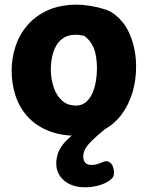

<svg xmlns="http://www.w3.org/2000/svg" viewBox="-20 -573 628 820"><path d="M308.9 -553Q332.7 -553 364.6 -548.1Q396.6 -543.2 425.5 -533.9Q454.4 -524.7 469.2 -511.7Q516.8 -474.7 539.1 -414.9Q561.3 -355.1 561.3 -287Q561.3 -232 546.2 -179.7Q531 -127.4 500.1 -85.2Q469.2 -42.9 422.1 -18Q374.9 6.9 310.9 6.9Q238.1 6.9 184.9 -15.1Q131.7 -37.1 97.1 -75.9Q62.6 -114.7 46.1 -164.9Q29.7 -215.2 29.7 -271Q29.7 -324.6 46.3 -375.1Q63 -425.7 97.4 -465.6Q131.8 -505.4 184.4 -529.2Q237.1 -553 308.9 -553ZM197.1 -276.4Q197.1 -238.9 208.3 -203.3Q219.4 -167.8 243.4 -144.9Q267.3 -122.1 304 -122.1Q329 -122.1 346.6 -136.5Q364.1 -150.9 374.4 -174.6Q384.8 -198.2 389.4 -225.8Q394.1 -253.4 394.1 -278.9Q394.1 -336 379.7 -369.2Q365.2 -402.3 340.8 -419.1Q330.1 -422.3 321.5 -423.4Q312.9 -424.6 303 -424.6Q273.7 -424.6 252.9 -412Q232.1 -399.4 220.2 -378.2Q208.3 -357 202.7 -330.8Q197.1 -304.7 197.1 -276.4ZM344.8 226.9Q287.3 226.9 253.8 198.1Q220.3 169.3 220.3 124.9Q220.3 75.9 254.6 36.9Q288.8 -2.1 354 -39.1H437.9V-29.1Q385.2 13.3 360.4 40.4Q335.6 67.6 335.6 95.3Q335.6 111.8 344 121.6Q352.4 131.4 369 131.4Q387.9 131.4 401.1 126Q414.3 120.6 423.3 117.3Q437.4 112.3 449 120.4Q460.6 128.6 464.6 146.4Q469.6 166.4 464.4 179.2Q459.2 191.9 438.9 203.6Q419.9 214.8 394.4 220.8Q369 226.9 344.8 226.9Z"/></svg>

Font: Playpen Sans
Style: Regular
Weight: 400
Designer: Laura Meseguer, Veronika Burian, José Scaglione, Kostas Bartsokas, Vera Evstafieva, Tom Grace, Yorlmar Campos
Foundry: TypeTogether
Version: Version 2.000